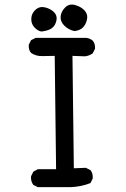

<svg xmlns="http://www.w3.org/2000/svg" viewBox="-20 -813 540 824"><path d="M142.6 -9.8 123 -19.5Q111.3 -35.2 113.3 -56.6L123 -76.2L142.6 -86.9H220.7L214.8 -573.2Q189.5 -573.2 162.1 -572.3Q134.8 -571.3 113.3 -585.9Q101.6 -599.6 103.5 -621.1L113.3 -640.6L132.8 -650.4H350.6Q366.2 -648.4 377.9 -638.7Q389.6 -625 387.7 -603.5L377.9 -584Q362.3 -573.2 344.7 -571.3L291 -573.2L296.9 -90.8L348.6 -92.8L368.2 -83Q379.9 -68.4 377.9 -46.9L368.2 -27.3Q329.1 -11.7 283.2 -9.8ZM158.2 -677.7Q142.6 -679.7 127.9 -695.3Q113.3 -710.9 114.3 -733.4Q115.2 -755.9 132.8 -771.5Q150.4 -787.1 173.8 -781.2Q197.3 -775.4 211.9 -760.7Q226.6 -746.1 222.2 -725.1Q217.8 -704.1 203.6 -692.9Q189.5 -681.6 158.2 -677.7ZM298.8 -679.7Q273.4 -685.5 255.9 -703.1Q238.3 -720.7 240.2 -742.2Q242.2 -763.7 259.8 -781.2Q277.3 -798.8 303.7 -791Q330.1 -783.2 344.2 -766.6Q358.4 -750 353 -728Q347.7 -706.1 334.5 -693.8Q321.3 -681.6 298.8 -679.7Z"/></svg>

Font: JasonHandwriting1
Style: Regular
Weight: 400
Version: Version 1.48.20